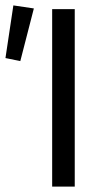

<svg xmlns="http://www.w3.org/2000/svg" viewBox="-39 -690 386 710"><path d="M153.9 0V-656.3H237.4V0ZM36.1 -464.1 -18.8 -475.3 10.4 -670 86.2 -658.8Z"/></svg>

Font: Source Sans Variable
Style: Regular
Weight: 200
Designer: Paul D. Hunt
Foundry: Adobe Systems Incorporated
Version: Version 3.006;hotconv 1.0.111;makeotfexe 2.5.65597